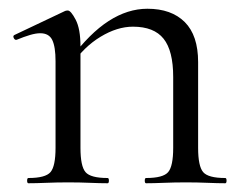

<svg xmlns="http://www.w3.org/2000/svg" viewBox="-20 -419 557 439"><path d="M314 0Q311 0 311 -6Q311 -12 314 -12Q353 -12 364.5 -25.5Q376 -39 376 -81V-243Q376 -303 354 -330.5Q332 -358 284 -358Q248 -358 210 -335Q172 -312 145 -272L141 -284Q185 -343 228.5 -371Q272 -399 317 -399Q372 -399 402.5 -368.5Q433 -338 433 -277V-81Q433 -39 444.5 -25.5Q456 -12 495 -12Q498 -12 498 -6Q498 0 495 0Q478 0 454.5 -1Q431 -2 405 -2Q379 -2 355 -1Q331 0 314 0ZM45 0Q42 0 42 -6Q42 -12 45 -12Q84 -12 95.5 -25.5Q107 -39 107 -81V-279Q107 -312 99.5 -327.5Q92 -343 72 -343Q62 -343 48.5 -339Q35 -335 18 -328Q14 -327 11.5 -332Q9 -337 13 -339L129 -394Q132 -395 135 -395Q142 -395 153 -374Q164 -353 164 -313V-81Q164 -39 175.5 -25.5Q187 -12 226 -12Q229 -12 229 -6Q229 0 226 0Q209 0 185.5 -1Q162 -2 136 -2Q110 -2 86 -1Q62 0 45 0Z"/></svg>

Font: Cormorant Infant Light
Style: Regular
Weight: 400
Version: Version 4.001